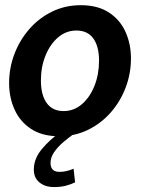

<svg xmlns="http://www.w3.org/2000/svg" viewBox="-20 -528 567 758"><path d="M214 10Q147.5 10 103.5 -18.5Q59.5 -47 37.8 -94.8Q16 -142.5 16 -200Q16 -260 37 -315Q58 -370 96 -413.5Q134 -457 185.8 -482.2Q237.5 -507.5 299 -507.5Q365.5 -507.5 409.5 -479Q453.5 -450.5 475.2 -402.8Q497 -355 497 -297Q497 -237.5 476 -182.2Q455 -127 417 -83.8Q379 -40.5 327 -15.2Q275 10 214 10ZM231 -89.5Q272 -89.5 303.5 -116.8Q335 -144 353 -189.2Q371 -234.5 371 -288.5Q371 -344.5 348.5 -376Q326 -407.5 281.5 -407.5Q241.5 -407.5 210 -381Q178.5 -354.5 160 -309.5Q141.5 -264.5 141.5 -210Q141.5 -153.5 164.2 -121.5Q187 -89.5 231 -89.5ZM217.5 -5 272.5 0Q250.5 15.5 229 34Q207.5 52.5 193.5 73Q179.5 93.5 179.5 115Q179.5 150.5 214.5 150.5Q230.5 150.5 243.5 147.2Q256.5 144 270.5 138L276.5 192Q261 199.5 240.8 205Q220.5 210.5 193 210.5Q158 210.5 135.8 192.2Q113.5 174 113.5 141.5Q113.5 98.5 145.5 60.2Q177.5 22 217.5 -5Z"/></svg>

Font: Cabin
Style: Bold Italic
Weight: 700
Width: 4
Italic angle: -10°
Designer: Pablo Impallari
Foundry: Pablo Impallari. http://www.impallari.com Igino Marini. http://www.ikern.com
Version: Version 3.001